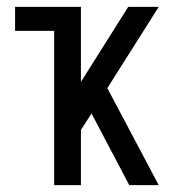

<svg xmlns="http://www.w3.org/2000/svg" viewBox="-20 -540 540 560"><path d="M138 0V-450H24V-520H216V-301L354 -520H443L293 -283L443 0H357L257 -190L247 -209L216 -161V0Z"/></svg>

Font: Iosevka SS04
Style: Regular
Weight: 400
Monospace: yes
Designer: Belleve Invis
Foundry: Belleve Invis
Version: Version 19.0.0; ttfautohint (v1.8.4)